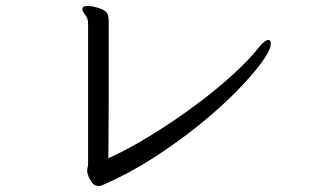

<svg xmlns="http://www.w3.org/2000/svg" viewBox="-20 -645 1040 643"><path d="M272 -73Q272 -80 273.5 -85Q275 -90 275 -98V-566Q275 -584 265.5 -595Q256 -606 256 -615V-616Q256 -625 275 -625Q292 -625 319 -615Q336 -608 340 -598.5Q344 -589 344 -575V-553Q344 -546 344 -510.5Q344 -475 344 -422Q344 -369 344 -311Q344 -253 343.5 -201Q343 -149 343 -115Q409 -145 482.5 -190Q556 -235 627.5 -287.5Q699 -340 757 -392.5Q815 -445 849 -489Q867 -511 879 -511Q887 -511 887 -499Q887 -478 856 -435.5Q825 -393 771 -338Q717 -283 645 -225Q573 -167 491 -114.5Q409 -62 323 -25Q317 -22 311 -22Q297 -22 288.5 -33Q280 -44 276 -55.5Q272 -67 272 -68Z"/></svg>

Font: QiushuiShotai
Style: Regular
Weight: 600
Designer: Fontworks Inc.
Foundry: Fontworks Inc.
Version: Version 1.250